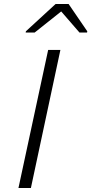

<svg xmlns="http://www.w3.org/2000/svg" viewBox="-20 -937 455 957"><path d="M72 0 220 -688H281L134 0ZM108 -775 109 -781 257 -917H322L415 -781L414 -775H376L285 -880L153 -775Z"/></svg>

Font: Saira Expanded Light
Style: Italic
Weight: 300
Width: 7
Italic angle: -12°
Designer: Hector Gatti with collaboration of the Omnibus-Type team
Foundry: Omnibus-Type
Version: Version 1.101